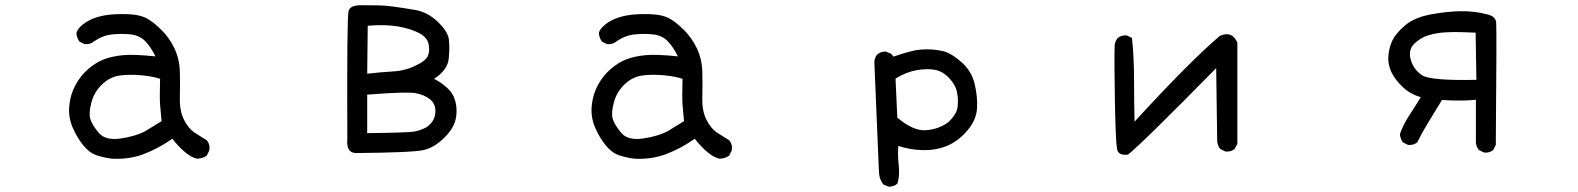

<svg xmlns="http://www.w3.org/2000/svg" viewBox="-20 -582 6040 735"><path d="M407.2 25.4Q377.9 21.5 350.6 12.7Q323.2 3.9 299.8 -24.4Q276.4 -52.7 258.8 -92.3Q241.2 -131.8 245.1 -175.8Q249 -219.7 268.6 -255.9Q288.1 -292 317.4 -317.4Q346.7 -342.8 377 -354.5Q407.2 -366.2 448.7 -370.6Q490.2 -375 575.2 -366.2Q556.6 -403.3 535.6 -424.8Q514.6 -446.3 480.5 -450.2Q446.3 -454.1 409.2 -450.2Q372.1 -446.3 338.9 -422.9Q325.2 -411.1 303.7 -413.1L284.2 -422.9Q274.4 -436.5 272.5 -454.1Q274.4 -469.7 295.9 -487.3Q317.4 -504.9 346.7 -514.6Q376 -524.4 412.1 -526.9Q448.2 -529.3 482.4 -526.9Q516.6 -524.4 540 -512.7Q563.5 -501 595.7 -469.7Q627.9 -438.5 647.5 -397.5Q667 -356.4 668.5 -308.1Q669.9 -259.8 668.5 -209.5Q667 -159.2 683.6 -125Q700.2 -90.8 726.1 -73.7Q752 -56.6 771.5 -44.9Q785.2 -29.3 781.2 -5.9L771.5 13.7Q755.9 25.4 733.4 25.4Q692.4 15.6 639.6 -50.8Q586.9 -13.7 530.3 7.8Q473.6 29.3 407.2 25.4ZM538.1 -81.1 598.6 -118.2Q594.7 -155.3 592.8 -180.7Q590.8 -206.1 592.8 -280.3Q563.5 -290 520 -293.9Q476.6 -297.9 439 -293Q401.4 -288.1 371.1 -259.3Q340.8 -230.5 330.1 -190.4Q319.3 -150.4 325.2 -128.4Q331.1 -106.4 356.9 -74.7Q382.8 -43 441.9 -51.8Q501 -60.5 538.1 -81.1Z M1342.8 3.9Q1304.7 3.9 1309.6 -50.8Q1307.6 -518.6 1314.5 -540.5Q1321.3 -562.5 1362.3 -562Q1403.3 -561.5 1427.7 -561.5Q1452.1 -561.5 1487.3 -556.6Q1522.5 -551.8 1569.3 -543.9Q1616.2 -536.1 1655.3 -499Q1694.3 -461.9 1698.2 -431.6Q1702.1 -401.4 1697.8 -357.4Q1693.4 -313.5 1641.6 -280.3Q1668.9 -266.6 1692.4 -245.1Q1715.8 -223.6 1723.6 -192.4Q1731.4 -161.1 1724.6 -126.5Q1717.8 -91.8 1680.7 -54.7Q1643.6 -17.6 1602.5 -7.8Q1561.5 2 1342.8 3.9ZM1612.3 -94.7Q1643.6 -116.2 1646.5 -149.4Q1649.4 -182.6 1627 -201.2Q1604.5 -219.7 1569.3 -225.6Q1534.2 -231.4 1385.7 -219.7V-72.3Q1538.1 -74.2 1563.5 -78.1Q1588.9 -82 1612.3 -94.7ZM1575.2 -333Q1608.4 -348.6 1617.2 -366.7Q1626 -384.8 1621.1 -411.6Q1616.2 -438.5 1585 -455.1Q1553.7 -471.7 1504.9 -480.5Q1456.1 -489.3 1387.7 -483.4L1385.7 -299.8Q1436.5 -305.7 1485.4 -308.6Q1534.2 -311.5 1575.2 -333Z M2407.2 25.4Q2377.9 21.5 2350.6 12.7Q2323.2 3.9 2299.8 -24.4Q2276.4 -52.7 2258.8 -92.3Q2241.2 -131.8 2245.1 -175.8Q2249 -219.7 2268.6 -255.9Q2288.1 -292 2317.4 -317.4Q2346.7 -342.8 2377 -354.5Q2407.2 -366.2 2448.7 -370.6Q2490.2 -375 2575.2 -366.2Q2556.6 -403.3 2535.6 -424.8Q2514.6 -446.3 2480.5 -450.2Q2446.3 -454.1 2409.2 -450.2Q2372.1 -446.3 2338.9 -422.9Q2325.2 -411.1 2303.7 -413.1L2284.2 -422.9Q2274.4 -436.5 2272.5 -454.1Q2274.4 -469.7 2295.9 -487.3Q2317.4 -504.9 2346.7 -514.6Q2376 -524.4 2412.1 -526.9Q2448.2 -529.3 2482.4 -526.9Q2516.6 -524.4 2540 -512.7Q2563.5 -501 2595.7 -469.7Q2627.9 -438.5 2647.5 -397.5Q2667 -356.4 2668.5 -308.1Q2669.9 -259.8 2668.5 -209.5Q2667 -159.2 2683.6 -125Q2700.2 -90.8 2726.1 -73.7Q2752 -56.6 2771.5 -44.9Q2785.2 -29.3 2781.2 -5.9L2771.5 13.7Q2755.9 25.4 2733.4 25.4Q2692.4 15.6 2639.6 -50.8Q2586.9 -13.7 2530.3 7.8Q2473.6 29.3 2407.2 25.4ZM2538.1 -81.1 2598.6 -118.2Q2594.7 -155.3 2592.8 -180.7Q2590.8 -206.1 2592.8 -280.3Q2563.5 -290 2520 -293.9Q2476.6 -297.9 2439 -293Q2401.4 -288.1 2371.1 -259.3Q2340.8 -230.5 2330.1 -190.4Q2319.3 -150.4 2325.2 -128.4Q2331.1 -106.4 2356.9 -74.7Q2382.8 -43 2441.9 -51.8Q2501 -60.5 2538.1 -81.1Z M3381.8 132.8 3361.3 124Q3345.7 103.5 3344.7 76.2Q3343.8 48.8 3327.1 -344.7Q3328.1 -360.4 3336.9 -372.1Q3349.6 -384.8 3371.1 -384.8L3391.6 -376L3400.4 -365.2Q3436.5 -377.9 3467.3 -385.7Q3498 -393.6 3531.2 -393.1Q3564.5 -392.6 3593.3 -385.3Q3622.1 -377.9 3660.6 -344.2Q3699.2 -310.5 3710.9 -261.7Q3722.7 -212.9 3720.2 -167.5Q3717.8 -122.1 3681.6 -80.6Q3645.5 -39.1 3602.5 -22.5Q3559.6 -5.9 3511.2 -7.3Q3462.9 -8.8 3418.9 -23.4Q3416 12.7 3420.4 50.3Q3424.8 87.9 3416 120.1Q3403.3 132.8 3381.8 132.8ZM3610.4 -114.3Q3641.6 -143.6 3645.5 -170.9Q3649.4 -198.2 3644 -227.1Q3638.7 -255.9 3614.3 -282.2Q3589.8 -308.6 3560.1 -314.5Q3530.3 -320.3 3489.7 -313.5Q3449.2 -306.6 3408.2 -281.2L3415 -131.8Q3475.6 -80.1 3524.4 -83.5Q3573.2 -86.9 3610.4 -114.3Z M4297.9 9.8Q4261.7 14.6 4256.3 -10.7Q4251 -36.1 4248 -192.4Q4245.1 -348.6 4247.1 -409.2Q4249 -424.8 4258.8 -436.5Q4272.5 -448.2 4293.9 -446.3L4313.5 -436.5Q4321.3 -358.4 4321.3 -278.3Q4321.3 -198.2 4323.2 -116.2Q4534.2 -346.7 4649.4 -444.3Q4696.3 -465.8 4716.8 -418.9V-31.2L4706.1 -11.7Q4692.4 0 4670.9 -2L4651.4 -11.7Q4641.6 -23.4 4639.6 -40L4635.7 -321.3Q4346.7 -27.3 4297.9 9.8Z M5661.1 2 5641.6 -7.8Q5631.8 -19.5 5629.9 -35.2V-200.2Q5581.1 -194.3 5500 -199.2Q5469.7 -149.4 5447.3 -112.8Q5424.8 -76.2 5405.3 -37.1Q5391.6 -25.4 5370.1 -27.3L5350.6 -37.1Q5340.8 -50.8 5338.9 -68.4Q5352.5 -106.4 5375 -140.6Q5397.5 -174.8 5418.9 -210Q5377.9 -221.7 5348.6 -250Q5319.3 -278.3 5305.7 -307.6Q5292 -336.9 5294.9 -369.1Q5297.9 -401.4 5310.5 -427.7Q5323.2 -454.1 5358.4 -484.4Q5393.6 -514.6 5455.1 -526.4Q5516.6 -538.1 5570.3 -539.1Q5624 -540 5671.9 -527.3Q5705.1 -520.5 5707.5 -496.1Q5710 -471.7 5706.1 -27.3L5696.3 -7.8Q5682.6 3.9 5661.1 2ZM5631.8 -276.4 5628.9 -457Q5606.4 -458 5574.2 -459Q5542 -460 5510.7 -458Q5479.5 -456.1 5449.2 -447.3Q5418.9 -438.5 5394.5 -415Q5370.1 -391.6 5380.4 -354Q5390.6 -316.4 5423.3 -294.4Q5456.1 -272.5 5631.8 -276.4Z"/></svg>

Font: NaikaiFont
Style: Regular
Weight: 400
Version: Version 1.67